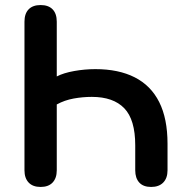

<svg xmlns="http://www.w3.org/2000/svg" viewBox="-20 -733 736 761"><path d="M141 8Q110 8 93.5 -9.5Q77 -27 77 -58V-647Q77 -679 93.5 -696Q110 -713 141 -713Q172 -713 188.5 -696Q205 -679 205 -647V-430Q232 -444 274 -451.5Q316 -459 358 -459Q450 -459 514 -426.5Q578 -394 611 -328.5Q644 -263 644 -163V-58Q644 -27 627 -9.5Q610 8 579 8Q548 8 532 -9.5Q516 -27 516 -58V-157Q516 -259 472.5 -304Q429 -349 344 -349Q308 -349 272 -342.5Q236 -336 205 -319V-58Q205 -27 188.5 -9.5Q172 8 141 8Z"/></svg>

Font: Nunito ExtraLight
Style: Regular
Weight: 200
Designer: Vernon Adams
Foundry: Vernon Adams
Version: Version 3.602